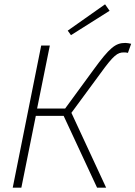

<svg xmlns="http://www.w3.org/2000/svg" viewBox="-20 -870 628 890"><path d="M39 0H79L146 -333H275L430 0H472L311 -347L445 -529C507 -615 525 -627 554 -627C561 -627 565 -627 573 -625L588 -667C581 -669 567 -671 561 -671C515 -671 488 -649 413 -546L282 -367H152L211 -659H171ZM309 -707 488 -820 467 -850 294 -728Z"/></svg>

Font: Source Sans Pro Light
Style: Italic
Weight: 300
Italic angle: -11°
Designer: Paul D. Hunt
Foundry: Adobe Systems Incorporated
Version: Version 3.006;hotconv 1.0.111;makeotfexe 2.5.65597